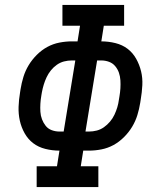

<svg xmlns="http://www.w3.org/2000/svg" viewBox="-20 -755 640 775"><path d="M377 0H128V-84H210L220 -147Q191 -147 163 -154Q135 -161 114 -177Q93 -193 79.5 -217Q66 -241 60 -268Q54 -295 55 -324Q56 -353 61 -382L63 -395Q67 -420 74.5 -444.5Q82 -469 95.5 -491.5Q109 -514 128.5 -533.5Q148 -553 171 -565.5Q194 -578 219.5 -583Q245 -588 270 -588H293L303 -651H232V-735H481V-651H399L389 -588Q418 -588 446 -581Q474 -574 495 -558Q516 -542 529.5 -518Q543 -494 549.5 -467Q556 -440 554.5 -411Q553 -382 548 -353L546 -340Q542 -315 534.5 -290.5Q527 -266 513.5 -243.5Q500 -221 480.5 -201.5Q461 -182 438 -169.5Q415 -157 389.5 -152Q364 -147 339 -147H316L306 -84H377ZM220 -224H237L284 -511H270Q254 -511 238.5 -507Q223 -503 209.5 -493.5Q196 -484 185.5 -471Q175 -458 168 -443Q161 -428 156.5 -413Q152 -398 149 -382L147 -370Q144 -353 143 -336.5Q142 -320 143 -304Q144 -288 149.5 -273.5Q155 -259 164.5 -247Q174 -235 189 -229.5Q204 -224 220 -224ZM325 -224H339Q355 -224 370.5 -228Q386 -232 399.5 -241.5Q413 -251 424 -264Q435 -277 442 -292Q449 -307 453.5 -322Q458 -337 460 -353L462 -365Q465 -382 466 -398.5Q467 -415 466 -431Q465 -447 460 -461.5Q455 -476 445 -488Q435 -500 420 -505.5Q405 -511 389 -511H372Z"/></svg>

Font: Iosevka HT Medium Extended
Style: Italic
Weight: 500
Width: 7
Italic angle: -9°
Monospace: yes
Designer: Belleve Invis
Foundry: Belleve Invis
Version: Version 32.3.0; ttfautohint (v1.8.4)